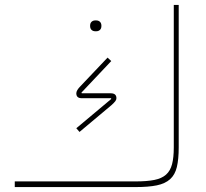

<svg xmlns="http://www.w3.org/2000/svg" viewBox="-20 -760 836 780"><path d="M40 -23H530Q577 -23 607 -29Q637 -35 654.5 -50.5Q672 -66 679 -93Q686 -120 686 -161V-740H706V-161Q706 -113 698.5 -81.5Q691 -50 671 -32Q651 -14 617 -7Q583 0 530 0H40ZM290 -239 432 -358 431 -361H312Q290 -361 290 -381Q290 -393 307 -410L417 -526L432 -512L311 -384L312 -381H430Q453 -381 453 -361Q453 -355 448.5 -349Q444 -343 433 -333L303 -224ZM367 -633Q358 -633 352 -638.5Q346 -644 346 -655Q346 -666 352 -671.5Q358 -677 367 -677H371Q380 -677 386 -671.5Q392 -666 392 -655Q392 -644 386 -638.5Q380 -633 371 -633Z"/></svg>

Font: IBM Plex Sans Arabic Thin
Style: Regular
Weight: 100
Designer: Mike Abbink, Paul van der Laan, Pieter van Rosmalen, Wael Morcos, Khajak Apelian
Foundry: Bold Monday
Version: Version 1.101